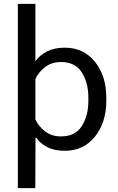

<svg xmlns="http://www.w3.org/2000/svg" viewBox="-20 -770 611 993"><path d="M72.3 203.1V-750H163.1V-453.1Q185.5 -484.9 223.4 -504.2Q261.2 -523.4 314.9 -523.4Q412.6 -523.4 471.2 -450.2Q529.8 -377 529.8 -264.6V-249Q529.8 -136.7 471.2 -63.5Q412.6 9.8 314.9 9.8Q261.2 9.8 224.6 -9Q188 -27.8 168.5 -57.1H163.6L162.6 203.1ZM163.1 -152.3Q178.2 -118.2 212.4 -91.3Q246.6 -64.5 295.4 -64.5Q368.7 -64.5 402.8 -117.7Q437 -170.9 437 -249V-264.6Q437 -342.8 402.8 -396Q368.7 -449.2 295.4 -449.2Q246.6 -449.2 212.4 -422.4Q178.2 -395.5 163.1 -361.3Z"/></svg>

Font: RobotoFlex
Style: Regular
Weight: 400
Designer: Berlow after Robertson
Foundry: Google
Version: Version 2.136